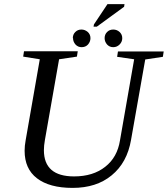

<svg xmlns="http://www.w3.org/2000/svg" viewBox="-20 -905 818 936"><path d="M634 -616 551 -628 555 -654H778L774 -628L688 -615L619 -224Q600 -112 524 -50Q450 11 334 11Q221 11 160 -36Q100 -82 100 -170Q100 -194 105 -221L174 -616L93 -629L97 -655H359L355 -629L268 -616L199 -223Q194 -195 194 -173Q194 -45 341 -45Q434 -45 493 -92Q552 -138 565 -221ZM436 -775 438 -786 504 -885H587L585 -872L452 -775ZM336 -719H335Q335 -737 347 -749Q359 -761 377 -761Q394 -761 408 -749Q421 -737 421 -719Q421 -702 409 -688Q397 -675 378 -675Q360 -675 348 -688Q336 -702 336 -719ZM490 -719Q490 -737 502 -749Q514 -761 532 -761Q550 -761 563 -749Q576 -737 576 -719Q576 -701 563 -688Q550 -675 532 -675Q514 -675 502 -688Q490 -702 490 -719Z"/></svg>

Font: Libra Serif Modern
Style: Italic
Weight: 400
Italic angle: -12°
Designer: Stefan Peev, Context Ltd
Foundry: Stefan Peev, Context Ltd
Version: Version 1.000